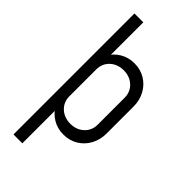

<svg xmlns="http://www.w3.org/2000/svg" viewBox="-281 -755 1010 1010"><g transform="rotate(45 224.0 -250.0)"><path d="M60 -499V-700H126V-499ZM60 -1H126V200H60ZM126 -500V0H60V-500ZM403 -350V-150H337V-350ZM337 -150H403Q403 -103 382.5 -65.5Q362 -28 326.5 -6.5Q291 15 246 15L232 -51Q277 -51 307 -79Q337 -107 337 -150ZM88 -150H126Q126 -107 156 -79Q186 -51 232 -51L246 15Q201 15 165.5 -6.5Q130 -28 109 -65.5Q88 -103 88 -150ZM337 -350Q337 -393 307 -421Q277 -449 232 -449L246 -515Q291 -515 326.5 -493.5Q362 -472 382.5 -434.5Q403 -397 403 -350ZM88 -350Q88 -397 109 -434.5Q130 -472 165.5 -493.5Q201 -515 246 -515L232 -449Q186 -449 156 -421Q126 -393 126 -350Z"/></g></svg>

Font: Akshar Light
Style: Regular
Weight: 300
Designer: Tall Chai
Foundry: Tall Chai
Version: Version 1.100